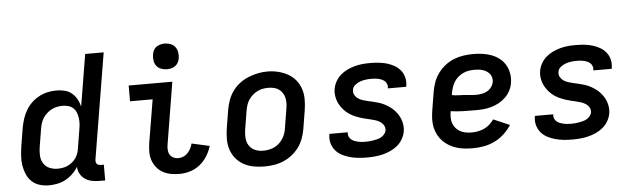

<svg xmlns="http://www.w3.org/2000/svg" viewBox="-48 -932 3696 1117"><g transform="rotate(-5 1800.0 -373.5)"><path d="M198 8Q170 8 143.5 0Q117 -8 98 -26Q79 -44 68.5 -68.5Q58 -93 53.5 -120Q49 -147 51 -175.5Q53 -204 57 -232L75 -342Q80 -367 88 -392Q96 -417 110 -440.5Q124 -464 144 -483Q164 -502 188 -514.5Q212 -527 237.5 -532.5Q263 -538 289 -538Q314 -538 337.5 -532Q361 -526 378.5 -511Q396 -496 407.5 -475.5Q419 -455 424 -432L474 -735H582L480 -118Q479 -111 480 -104.5Q481 -98 485 -93Q489 -88 495 -86Q501 -84 508 -84H526V8H493Q470 8 448 3.5Q426 -1 408.5 -13Q391 -25 380.5 -44Q370 -63 369 -85Q356 -63 336.5 -44.5Q317 -26 294.5 -14Q272 -2 247 3Q222 8 198 8ZM256 -84Q271 -84 286 -86.5Q301 -89 315 -95.5Q329 -102 341.5 -112Q354 -122 363 -135Q372 -148 377 -162Q382 -176 384 -191L402 -301Q405 -318 406 -335Q407 -352 404.5 -368.5Q402 -385 396 -400Q390 -415 378 -426Q366 -437 350 -441.5Q334 -446 317 -446Q301 -446 285 -443Q269 -440 254 -432.5Q239 -425 226 -413.5Q213 -402 203.5 -388Q194 -374 189 -358.5Q184 -343 181 -327L163 -217Q159 -192 160.5 -167.5Q162 -143 174.5 -123Q187 -103 209 -93.5Q231 -84 256 -84Z M961 8Q935 8 910 3.5Q885 -1 864 -12.5Q843 -24 827.5 -43Q812 -62 804 -85Q796 -108 796 -134Q796 -160 800 -186L842 -438H710V-530H965L906 -171Q903 -155 903.5 -139.5Q904 -124 911 -111Q918 -98 931.5 -91Q945 -84 961 -84Q976 -84 990.5 -90Q1005 -96 1016 -107.5Q1027 -119 1034 -133Q1041 -147 1045 -162L1149 -139Q1140 -108 1122.5 -80Q1105 -52 1079.5 -31.5Q1054 -11 1023 -1.5Q992 8 961 8ZM940 -605Q922 -605 905.5 -611.5Q889 -618 879 -631.5Q869 -645 866.5 -662.5Q864 -680 867 -698Q869 -711 875 -722.5Q881 -734 892 -741.5Q903 -749 915.5 -752Q928 -755 940 -755Q958 -755 974.5 -748.5Q991 -742 1001 -728.5Q1011 -715 1014 -697.5Q1017 -680 1014 -662Q1012 -649 1005.5 -637.5Q999 -626 988.5 -618.5Q978 -611 965.5 -608Q953 -605 940 -605Z M1454 8Q1423 8 1392 2Q1361 -4 1335 -18.5Q1309 -33 1290 -56Q1271 -79 1261.5 -108Q1252 -137 1252 -168.5Q1252 -200 1257 -232L1275 -342Q1280 -370 1290 -397Q1300 -424 1317.5 -448Q1335 -472 1359 -490Q1383 -508 1410.5 -519Q1438 -530 1465.5 -535.5Q1493 -541 1521 -541Q1553 -541 1583.5 -533.5Q1614 -526 1640 -511.5Q1666 -497 1685 -474Q1704 -451 1713.5 -422Q1723 -393 1723 -361.5Q1723 -330 1718 -298L1700 -188Q1695 -160 1685 -133Q1675 -106 1657.5 -82.5Q1640 -59 1616 -40.5Q1592 -22 1565 -11Q1538 0 1510 4Q1482 8 1454 8ZM1456 -84Q1473 -84 1489 -87Q1505 -90 1520.5 -97Q1536 -104 1549 -115.5Q1562 -127 1571.5 -141.5Q1581 -156 1586.5 -171.5Q1592 -187 1594 -203L1612 -313Q1615 -330 1615.5 -346.5Q1616 -363 1612.5 -378.5Q1609 -394 1600.5 -407.5Q1592 -421 1579 -430Q1566 -439 1550 -442.5Q1534 -446 1517 -446Q1501 -446 1485 -443Q1469 -440 1454 -432.5Q1439 -425 1426 -413.5Q1413 -402 1403.5 -388Q1394 -374 1389 -358.5Q1384 -343 1381 -327L1363 -217Q1359 -192 1360.5 -167.5Q1362 -143 1374.5 -123Q1387 -103 1409 -93.5Q1431 -84 1456 -84Z M2055 8Q2029 8 2004 5.5Q1979 3 1955.5 -3.5Q1932 -10 1910.5 -21Q1889 -32 1873.5 -50Q1858 -68 1851 -92Q1844 -116 1848 -141Q1848 -143 1848.5 -144.5Q1849 -146 1849 -148H1956Q1956 -148 1956 -147Q1956 -146 1956 -145Q1954 -134 1958.5 -123.5Q1963 -113 1971 -106Q1979 -99 1989 -95Q1999 -91 2009.5 -88.5Q2020 -86 2031.5 -85Q2043 -84 2055 -84Q2066 -84 2077.5 -85Q2089 -86 2100.5 -88Q2112 -90 2124 -93Q2136 -96 2146.5 -102Q2157 -108 2165.5 -118Q2174 -128 2176 -139Q2178 -156 2170.5 -169Q2163 -182 2150 -190.5Q2137 -199 2122.5 -203.5Q2108 -208 2093 -211.5Q2078 -215 2063 -218.5Q2048 -222 2033 -227Q2018 -232 2004.5 -238Q1991 -244 1978 -252Q1965 -260 1954 -270Q1943 -280 1934 -291.5Q1925 -303 1917.5 -316.5Q1910 -330 1906 -344.5Q1902 -359 1900.5 -374.5Q1899 -390 1902 -406Q1906 -429 1918 -450Q1930 -471 1948 -486.5Q1966 -502 1987.5 -512Q2009 -522 2031.5 -528Q2054 -534 2076 -536Q2098 -538 2120 -538Q2145 -538 2170 -535.5Q2195 -533 2217.5 -526.5Q2240 -520 2260.5 -508.5Q2281 -497 2296 -479Q2311 -461 2317 -437.5Q2323 -414 2319 -389Q2319 -387 2318.5 -385.5Q2318 -384 2318 -382H2211Q2211 -382 2211 -383Q2211 -384 2211 -385Q2213 -395 2209.5 -405.5Q2206 -416 2199 -423Q2192 -430 2182.5 -434.5Q2173 -439 2163 -441.5Q2153 -444 2142 -445Q2131 -446 2120 -446Q2104 -446 2087.5 -444Q2071 -442 2055 -436.5Q2039 -431 2024.5 -419.5Q2010 -408 2008 -391Q2005 -375 2012.5 -361.5Q2020 -348 2032.5 -339.5Q2045 -331 2060 -326.5Q2075 -322 2090 -318.5Q2105 -315 2120 -311.5Q2135 -308 2150 -303.5Q2165 -299 2178.5 -292.5Q2192 -286 2204.5 -278Q2217 -270 2228.5 -260Q2240 -250 2249 -238.5Q2258 -227 2265.5 -213.5Q2273 -200 2277 -186Q2281 -172 2282.5 -156Q2284 -140 2281 -124Q2277 -101 2264.5 -79.5Q2252 -58 2233 -42.5Q2214 -27 2191.5 -17Q2169 -7 2146 -1.5Q2123 4 2100 6Q2077 8 2055 8Z M2675 8Q2650 8 2625.5 5.5Q2601 3 2578.5 -4Q2556 -11 2535.5 -23Q2515 -35 2499 -51.5Q2483 -68 2472 -89Q2461 -110 2456 -133.5Q2451 -157 2452 -182Q2453 -207 2457 -232L2475 -342Q2480 -370 2490 -397Q2500 -424 2518 -448Q2536 -472 2560 -490.5Q2584 -509 2611.5 -519.5Q2639 -530 2667 -534Q2695 -538 2723 -538Q2751 -538 2778.5 -534Q2806 -530 2830.5 -520.5Q2855 -511 2875.5 -495Q2896 -479 2909 -456.5Q2922 -434 2927 -406.5Q2932 -379 2927 -352Q2924 -329 2912.5 -307Q2901 -285 2883.5 -268Q2866 -251 2844.5 -239.5Q2823 -228 2800 -221.5Q2777 -215 2754 -213Q2731 -211 2708 -211Q2672 -211 2635 -212Q2598 -213 2563 -218V-217Q2560 -199 2560 -181Q2560 -163 2565.5 -147.5Q2571 -132 2582 -119Q2593 -106 2608 -98Q2623 -90 2640.5 -87Q2658 -84 2675 -84Q2693 -84 2711.5 -87.5Q2730 -91 2747.5 -99Q2765 -107 2779.5 -120Q2794 -133 2805 -149L2900 -108Q2882 -80 2856.5 -56.5Q2831 -33 2801 -18.5Q2771 -4 2739 2Q2707 8 2675 8ZM2721 -300Q2737 -300 2753 -303Q2769 -306 2783.5 -314Q2798 -322 2808.5 -336Q2819 -350 2822 -366Q2824 -379 2821 -391Q2818 -403 2811 -412.5Q2804 -422 2794 -428.5Q2784 -435 2772.5 -439Q2761 -443 2748.5 -444.5Q2736 -446 2723 -446Q2707 -446 2690 -443.5Q2673 -441 2657.5 -434Q2642 -427 2628 -415.5Q2614 -404 2604.5 -389.5Q2595 -375 2589.5 -359Q2584 -343 2581 -327L2578 -311Q2596 -307 2614 -306.5Q2632 -306 2650 -305Q2668 -304 2685.5 -302Q2703 -300 2721 -300Z M3255 8Q3229 8 3204 5.5Q3179 3 3155.5 -3.5Q3132 -10 3110.5 -21Q3089 -32 3073.5 -50Q3058 -68 3051 -92Q3044 -116 3048 -141Q3048 -143 3048.5 -144.5Q3049 -146 3049 -148H3156Q3156 -148 3156 -147Q3156 -146 3156 -145Q3154 -134 3158.5 -123.5Q3163 -113 3171 -106Q3179 -99 3189 -95Q3199 -91 3209.5 -88.5Q3220 -86 3231.5 -85Q3243 -84 3255 -84Q3266 -84 3277.5 -85Q3289 -86 3300.5 -88Q3312 -90 3324 -93Q3336 -96 3346.5 -102Q3357 -108 3365.5 -118Q3374 -128 3376 -139Q3378 -156 3370.5 -169Q3363 -182 3350 -190.5Q3337 -199 3322.5 -203.5Q3308 -208 3293 -211.5Q3278 -215 3263 -218.5Q3248 -222 3233 -227Q3218 -232 3204.5 -238Q3191 -244 3178 -252Q3165 -260 3154 -270Q3143 -280 3134 -291.5Q3125 -303 3117.5 -316.5Q3110 -330 3106 -344.5Q3102 -359 3100.5 -374.5Q3099 -390 3102 -406Q3106 -429 3118 -450Q3130 -471 3148 -486.5Q3166 -502 3187.5 -512Q3209 -522 3231.5 -528Q3254 -534 3276 -536Q3298 -538 3320 -538Q3345 -538 3370 -535.5Q3395 -533 3417.5 -526.5Q3440 -520 3460.5 -508.5Q3481 -497 3496 -479Q3511 -461 3517 -437.5Q3523 -414 3519 -389Q3519 -387 3518.5 -385.5Q3518 -384 3518 -382H3411Q3411 -382 3411 -383Q3411 -384 3411 -385Q3413 -395 3409.5 -405.5Q3406 -416 3399 -423Q3392 -430 3382.5 -434.5Q3373 -439 3363 -441.5Q3353 -444 3342 -445Q3331 -446 3320 -446Q3304 -446 3287.5 -444Q3271 -442 3255 -436.5Q3239 -431 3224.5 -419.5Q3210 -408 3208 -391Q3205 -375 3212.5 -361.5Q3220 -348 3232.5 -339.5Q3245 -331 3260 -326.5Q3275 -322 3290 -318.5Q3305 -315 3320 -311.5Q3335 -308 3350 -303.5Q3365 -299 3378.5 -292.5Q3392 -286 3404.5 -278Q3417 -270 3428.5 -260Q3440 -250 3449 -238.5Q3458 -227 3465.5 -213.5Q3473 -200 3477 -186Q3481 -172 3482.5 -156Q3484 -140 3481 -124Q3477 -101 3464.5 -79.5Q3452 -58 3433 -42.5Q3414 -27 3391.5 -17Q3369 -7 3346 -1.5Q3323 4 3300 6Q3277 8 3255 8Z"/></g></svg>

Font: Iosevka Curly SmBdEx
Style: Italic
Weight: 600
Width: 7
Italic angle: -9°
Monospace: yes
Designer: Belleve Invis
Foundry: Belleve Invis
Version: Version 11.1.0; ttfautohint (v1.8.3)